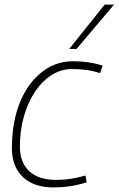

<svg xmlns="http://www.w3.org/2000/svg" viewBox="-20 -810 519 840"><path d="M214 10Q157 10 116 -10.5Q75 -31 53.5 -70Q32 -109 32 -163Q32 -245 51 -314Q70 -383 106 -434Q142 -485 191 -513.5Q240 -542 299 -542Q322 -542 343 -540Q364 -538 386 -534Q408 -530 429 -523L418 -490Q387 -500 357 -504Q327 -508 296 -508Q247 -508 205.5 -481.5Q164 -455 133 -408.5Q102 -362 84.5 -300.5Q67 -239 67 -168Q67 -122 86 -89Q105 -56 140 -39.5Q175 -23 223 -23Q250 -23 272.5 -25.5Q295 -28 315.5 -32.5Q336 -37 354 -42L359 -12Q339 -6 317 -1Q295 4 269.5 7Q244 10 214 10ZM283 -596 438 -790H479L315 -596Z"/></svg>

Font: Georama ExtraCondensed Thin ExtraLight
Style: Italic
Weight: 250
Italic angle: -9°
Version: Version 1.001